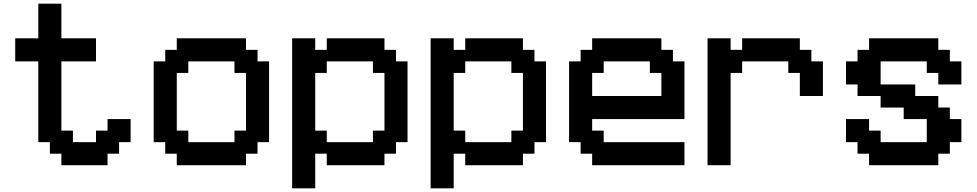

<svg xmlns="http://www.w3.org/2000/svg" viewBox="-20 -1020 5290 1040"><path d="M312.5 -125V-187.5H250V-250H187.5V-687.5H62.5V-812.5H187.5V-1000H312.5V-812.5H500V-687.5H312.5V-312.5H375V-250H500V-312.5H562.5V-375H687.5V-250H625V-187.5H562.5V-125Z M1250 -250V-312.5H1312.5V-625H1250V-687.5H1000V-625H937.5V-312.5H1000V-250ZM937.5 -125V-187.5H875V-250H812.5V-687.5H875V-750H937.5V-812.5H1312.5V-750H1375V-687.5H1437.5V-250H1375V-187.5H1312.5V-125Z M2000 -250V-312.5H2062.5V-625H2000V-687.5H1750V-625H1687.5V-312.5H1750V-250ZM1562.5 0V-812.5H1687.5V-750H1750V-812.5H2062.5V-750H2125V-687.5H2187.5V-250H2125V-187.5H2062.5V-125H1750V-187.5H1687.5V0Z M2750 -250V-312.5H2812.5V-625H2750V-687.5H2500V-625H2437.5V-312.5H2500V-250ZM2312.5 0V-812.5H2437.5V-750H2500V-812.5H2812.5V-750H2875V-687.5H2937.5V-250H2875V-187.5H2812.5V-125H2500V-187.5H2437.5V0Z M3562.5 -500V-625H3500V-687.5H3250V-625H3187.5V-500ZM3187.5 -125V-187.5H3125V-250H3062.5V-687.5H3125V-750H3187.5V-812.5H3562.5V-750H3625V-687.5H3687.5V-375H3187.5V-312.5H3250V-250H3687.5V-125Z M3812.5 -125V-812.5H3937.5V-750H4000V-812.5H4312.5V-750H4375V-687.5H4437.5V-500H4312.5V-625H4250V-687.5H4000V-625H3937.5V-125Z M4687.5 -125V-187.5H4625V-250H4562.5V-375H4687.5V-312.5H4750V-250H5000V-375H4875V-437.5H4750V-500H4625V-562.5H4562.5V-687.5H4625V-750H4687.5V-812.5H5062.5V-750H5125V-687.5H5187.5V-562.5H5062.5V-625H5000V-687.5H4750V-562.5H4937.5V-500H5062.5V-437.5H5125V-375H5187.5V-250H5125V-187.5H5062.5V-125Z"/></svg>

Font: Better VCR
Style: Regular
Weight: 400
Designer: artdzyk
Foundry: https://fontstruct.com
Version: Version 1.0